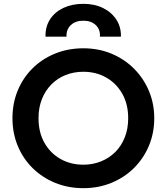

<svg xmlns="http://www.w3.org/2000/svg" viewBox="-20 -967 870 1002"><path d="M415 15Q335.5 15 267.8 -12.8Q200 -40.5 150 -90Q100 -139.5 72.5 -206Q45 -272.5 45 -350Q45 -428 72.5 -494.5Q100 -561 150 -610.5Q200 -660 267.8 -687.5Q335.5 -715 415 -715Q494 -715 561.5 -687Q629 -659 679 -609Q729 -559 757 -492.8Q785 -426.5 785 -350Q785 -272.5 757 -206Q729 -139.5 679 -90Q629 -40.5 561.5 -12.8Q494 15 415 15ZM415 -107.5Q464.5 -107.5 507.2 -124.8Q550 -142 581.8 -173.8Q613.5 -205.5 631.2 -250.2Q649 -295 649 -350Q649 -423.5 618 -478Q587 -532.5 534 -562.5Q481 -592.5 415 -592.5Q365 -592.5 322.5 -575.5Q280 -558.5 248.2 -526.5Q216.5 -494.5 198.8 -450Q181 -405.5 181 -350Q181 -276.5 211.8 -222Q242.5 -167.5 295.5 -137.5Q348.5 -107.5 415 -107.5ZM217.5 -775.5Q216 -827 241 -865.8Q266 -904.5 311.2 -925.8Q356.5 -947 415 -947Q473.5 -947 518 -925Q562.5 -903 587.5 -864.2Q612.5 -825.5 611 -775.5H501.5Q504 -813.5 479.8 -836.2Q455.5 -859 415 -859Q374 -859 349.8 -836.2Q325.5 -813.5 327 -775.5Z"/></svg>

Font: Geologica Medium
Style: Regular
Weight: 500
Designer: Sindre Bremnes, Frode Helland
Foundry: Monokrom Skriftforlag AS
Version: Version 1.010;gftools[0.9.28]